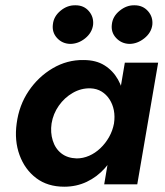

<svg xmlns="http://www.w3.org/2000/svg" viewBox="-20 -697 624 726"><path d="M452 -460 374 0H499L578 -460ZM43 -230Q34 -165 54 -110.5Q74 -56 117 -23.5Q160 9 223 9Q269 9 308 -9.5Q347 -28 376.5 -61Q406 -94 425.5 -137.5Q445 -181 451 -230Q457 -277 451 -320Q445 -363 426 -396.5Q407 -430 375 -450Q343 -470 296 -470Q234 -471 179.5 -439Q125 -407 88.5 -353Q52 -299 43 -230ZM175 -230Q181 -267 202.5 -297.5Q224 -328 255.5 -346Q287 -364 322 -363Q346 -362 364 -351Q382 -340 394 -321.5Q406 -303 410.5 -280Q415 -257 411 -230Q406 -203 392.5 -179Q379 -155 359.5 -136.5Q340 -118 317 -108Q294 -98 270 -98Q235 -99 212 -117Q189 -135 179.5 -165.5Q170 -196 175 -230ZM403 -605Q399 -575 419 -553.5Q439 -532 469 -531Q499 -531 525.5 -552Q552 -573 556 -603Q559 -633 539.5 -655Q520 -677 489 -677Q459 -678 432.5 -656.5Q406 -635 403 -605ZM180 -605Q176 -575 195.5 -553.5Q215 -532 245 -531Q276 -531 302 -552Q328 -573 332 -603Q335 -633 316 -655Q297 -677 266 -677Q235 -678 209 -656.5Q183 -635 180 -605Z"/></svg>

Font: Jost SemiBold
Style: Italic
Weight: 600
Italic angle: -5°
Version: Version 3.710